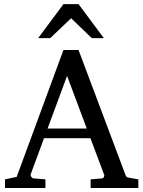

<svg xmlns="http://www.w3.org/2000/svg" viewBox="-20 -936 714 956"><path d="M431.2 0V-43L488.8 -47.9Q493.7 -47.9 497.1 -54.4Q500.5 -61 499 -64.9L430.2 -248H199.2L132.8 -67.9Q131.8 -64.9 132.8 -61.5Q133.8 -58.1 136.2 -54.9Q138.7 -51.8 141.6 -49.8Q144.5 -47.9 147 -47.9L206.1 -43V0H4.9V-43L63 -55.2L295.9 -687H371.1L603 -69.8Q606.4 -59.6 609.6 -56.2Q612.8 -52.7 624 -50.8L668.9 -43V0ZM314 -558.1 216.8 -295.9H412.1ZM437 -746.1 334 -845.2 230 -746.1H169.9L295.9 -915.5H371.1L497.1 -746.1Z"/></svg>

Font: Tagmukay Beta
Style: Regular
Weight: 400
Designer: Peter Martin
Foundry: SIL International
Version: Version 2.000; dev 82b92eM